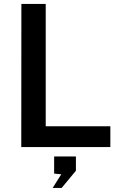

<svg xmlns="http://www.w3.org/2000/svg" viewBox="-20 -743 618 970"><path d="M87.5 0 88 -723H211V-105H537.5V0ZM246 206.5 289.5 137.5 253.5 134V47.5H363.5V119.5L291.5 206.5Z"/></svg>

Font: Public Sans Thin SemiBold
Style: Regular
Weight: 600
Version: Version 2.001